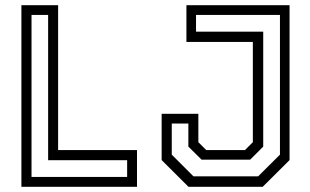

<svg xmlns="http://www.w3.org/2000/svg" viewBox="-20 -720 1193 740"><path d="M62.5 0V-700H204V-141.5H508V0ZM101.5 -38H470V-102.5H165.5V-662.5H101.5ZM706.5 0 603 -103V-281.5H744.5V-172L775 -141.5H924L954.5 -172V-558.5H698.5V-700H1096V-103L992.5 0ZM725.5 -40.5H975L1059 -124V-662.5H735.5V-598H994.5V-155L944 -104.5H757L706 -155V-244H642V-124Z"/></svg>

Font: Tourney Thin
Style: Regular
Weight: 400
Version: Version 1.015